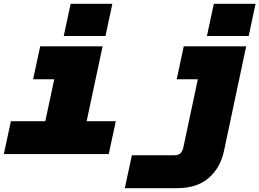

<svg xmlns="http://www.w3.org/2000/svg" viewBox="-23 -805 1355 1003"><path d="M177 0 297 -563H513L393 0ZM-3 0 34 -172H582L545 0ZM150 -391 187 -563H405L368 -391ZM310 -617 346 -785H564L528 -617ZM1263 -563 1147 -16Q1128 72 1067 125Q1006 178 901 178H629L666 6H886Q911 6 921 -5.5Q931 -17 935 -36L1047 -563ZM900 -391 937 -563H1075L1038 -391ZM1058 -617 1094 -785H1312L1276 -617Z"/></svg>

Font: Azeret Mono Thin Black
Style: Italic
Weight: 900
Italic angle: -12°
Version: Version 1.002